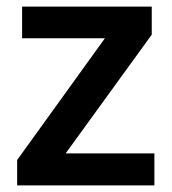

<svg xmlns="http://www.w3.org/2000/svg" viewBox="-20 -655 521 582"><path d="M448 -93V-190H179L440 -550V-635H47V-539H298L32 -170V-93Z"/></svg>

Font: Noto Sans Kannada UI SemiBold
Style: Regular
Weight: 600
Designer: Jelle Bosma - Monotype Design Team
Foundry: Monotype Imaging Inc.
Version: Version 2.005